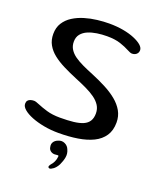

<svg xmlns="http://www.w3.org/2000/svg" viewBox="-153 -722 865 1037"><g transform="rotate(20 279.0 -203.0)"><path d="M238 24Q193.5 24 153.2 16.5Q113 9 81.8 -3.5Q50.5 -16 32.5 -31.5Q14.5 -47 14.5 -63Q14.5 -75 20 -81.8Q25.5 -88.5 34.8 -91.5Q44 -94.5 55 -94.5Q65 -94.5 86.2 -85.2Q107.5 -76 140.2 -66.2Q173 -56.5 217 -56.5Q261 -56.5 294 -60.2Q327 -64 348.8 -73.5Q370.5 -83 381.2 -100.2Q392 -117.5 392 -144Q392 -170 379.2 -190Q366.5 -210 343.8 -226.2Q321 -242.5 290.2 -257Q259.5 -271.5 224 -286Q183 -303 147.2 -321Q111.5 -339 85 -360Q58.5 -381 43.5 -407.8Q28.5 -434.5 28.5 -469.5Q28.5 -506.5 45.5 -533.2Q62.5 -560 91 -578Q119.5 -596 154.5 -606.5Q189.5 -617 225.8 -621.2Q262 -625.5 294 -625.5Q338 -625.5 375.2 -618.8Q412.5 -612 440.5 -600.2Q468.5 -588.5 484 -574.8Q499.5 -561 499.5 -546.5Q499.5 -536 494.5 -529Q489.5 -522 481.5 -518.2Q473.5 -514.5 464 -514.5Q454.5 -514.5 435 -525.2Q415.5 -536 384.2 -546.5Q353 -557 306.5 -557Q277.5 -557 249.2 -552.8Q221 -548.5 198 -538.8Q175 -529 161 -511.8Q147 -494.5 147 -468Q147 -443.5 158.8 -424.8Q170.5 -406 191.5 -391.2Q212.5 -376.5 240.8 -363.2Q269 -350 301.5 -337Q345 -319 383.5 -299Q422 -279 451 -255.2Q480 -231.5 496.8 -202Q513.5 -172.5 513.5 -136Q513.5 -90.5 492.8 -59.5Q472 -28.5 434.8 -10.2Q397.5 8 347.2 16Q297 24 238 24ZM253 219Q248 215.5 250.2 209.2Q252.5 203 257.5 197Q266.5 187.5 272.2 175.2Q278 163 279 153Q280.5 147.5 280.5 143.2Q280.5 139 277.5 138Q274.5 137.5 269.5 138.5Q264.5 139.5 257.5 139.5Q244 139.5 233.8 131.5Q223.5 123.5 222 109.5Q218.5 94 226.2 81.8Q234 69.5 250.5 63.5Q270 55 288.2 63.8Q306.5 72.5 313.5 91.5Q323 112.5 319 134.8Q315 157 304 180Q298 192 289 202Q280 212 271 216Q266.5 219.5 261.5 220.5Q256.5 221.5 253 219Z"/></g></svg>

Font: Gluten Light
Style: Regular
Weight: 300
Designer: Tyler Finck
Foundry: Etcetera Type Company
Version: Version 1.300